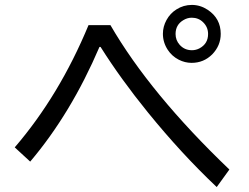

<svg xmlns="http://www.w3.org/2000/svg" viewBox="-20 -779 1000 770"><path d="M39.1 -188Q218.3 -396.5 335 -678.2H422.9Q582.5 -402.8 899.9 -99.1L849.1 -28.8Q707.5 -162.6 572.8 -328.6Q463.9 -462.9 383.3 -590.8H378.9Q264.6 -323.7 101.1 -130.9ZM749.5 -759.3Q783.2 -759.3 813 -739.7Q865.2 -705.1 865.2 -643.1Q865.2 -596.2 831.1 -561Q796.9 -526.9 748.5 -526.9Q721.7 -526.9 696.8 -539.6Q669.4 -553.7 652.8 -579.1Q633.3 -608.9 633.3 -643.6Q633.3 -672.4 647.9 -699Q662.6 -725.6 687.5 -741.2Q715.8 -759.3 749.5 -759.3ZM749 -708Q731.4 -708 715.3 -698.2Q684.1 -679.7 684.1 -642.6Q684.1 -617.7 700.7 -599.1Q720.2 -577.6 749.5 -577.6Q765.6 -577.6 779.8 -585Q814.5 -603.5 814.5 -642.6Q814.5 -670.4 794.4 -689.9Q775.9 -708 749 -708Z"/></svg>

Font: FORM UDPGothic
Style: Regular
Weight: 400
Foundry: Pronama LLC
Version: Version 1.05101